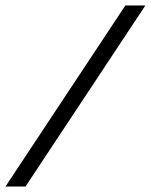

<svg xmlns="http://www.w3.org/2000/svg" viewBox="-43 -680 550 700"><path d="M-23 0 414 -660H487L50 0Z"/></svg>

Font: Philosopher
Style: Italic
Weight: 400
Italic angle: -10°
Designer: Jovanny Lemonad
Foundry: Jovanny Lemonad
Version: Version 2.000